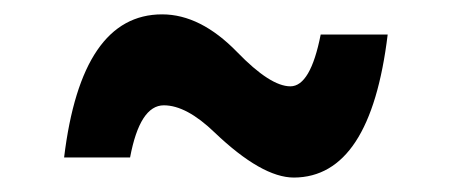

<svg xmlns="http://www.w3.org/2000/svg" viewBox="-20 -476 626 266"><path d="M68.8 -257.8Q92.8 -456.1 204.6 -456.1Q257.8 -456.1 308.6 -403.8Q354.5 -356.4 382.3 -356.4Q410.2 -356.4 424.3 -428.2H517.1Q493.2 -230.5 387.2 -230Q342.8 -230 277.3 -292.5Q238.3 -330.1 207 -330.1Q173.8 -330.1 160.2 -257.8Z"/></svg>

Font: Consola Mono
Style: Bold
Weight: 700
Monospace: yes
Designer: Wojciech Kalinowski "wmk69" (wmk69@o2.pl)
Foundry: Wojciech Kalinowski "wmk69" (wmk69@o2.pl)
Version: Version 2.1.0